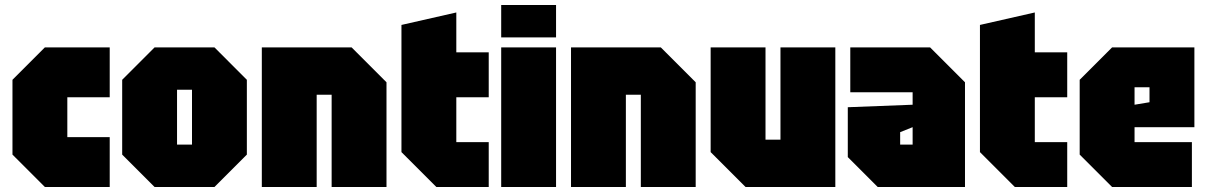

<svg xmlns="http://www.w3.org/2000/svg" viewBox="-20 -750 4840 770"><path d="M30 -130V-430L160 -560H420V-360H250V-200H420V0H160Z M470 -130V-430L600 -560H840L970 -430V-130L840 0H600ZM690 -170H750V-390H690Z M1030 0V-560H1390L1530 -420V0H1310V-370H1250V0Z M1590 -650 1810 -700V-540H1940V-360H1810V-180H1940V0H1730L1590 -140Z M1990 0V-560H2210V0ZM1990 -600V-730H2210V-600Z M2270 0V-560H2630L2770 -420V0H2550V-370H2490V0Z M3330 -560V0H2970L2830 -140V-560H3050V-190H3110V-560Z M3380 -120V-320L3640 -330V-380H3390V-560H3710L3850 -420V0H3500ZM3590 -220V-170H3640V-240Z M3910 -650 4130 -700V-540H4260V-360H4130V-180H4260V0H4050L3910 -140Z M4310 -130V-430L4440 -560H4770V-240H4530V-180H4760V0H4440ZM4530 -330 4590 -340V-400H4530Z"/></svg>

Font: Tektur Condensed Black
Style: Regular
Weight: 900
Width: 3
Designer: Adam Jagosz
Foundry: Adam Jagosz
Version: Version 1.005;gftools[0.9.30]